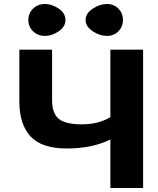

<svg xmlns="http://www.w3.org/2000/svg" viewBox="-20 -942 794 962"><path d="M77 -434V-693H241V-439Q241 -374 274.5 -346.5Q308 -319 390.5 -319Q473 -319 533 -355V-693H697V0H533V-243Q441 -198 315 -198Q189 -198 133 -258.5Q77 -319 77 -434ZM146 -785Q122 -808 122 -842Q122 -876 146 -899Q170 -922 205 -922Q240 -922 274 -899Q308 -876 308 -842Q308 -808 274 -785Q240 -762 205 -762Q170 -762 146 -785ZM444.5 -785.5Q409 -809 409 -842Q409 -875 444.5 -898.5Q480 -922 515 -922Q550 -922 573 -899Q596 -876 596 -842Q596 -808 573 -785Q550 -762 515 -762Q480 -762 444.5 -785.5Z"/></svg>

Font: Fix15 Mono
Style: Bold
Weight: 700
Designer: Carrois Corporate & Edenspiekermann AG
Foundry: Carrois Corporate GbR & Edenspiekermann AG
Version: Version 3.206